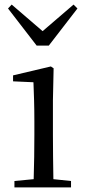

<svg xmlns="http://www.w3.org/2000/svg" viewBox="-20 -818 372 838"><path d="M31 -798 15 -781 140 -619H193L318 -781L301 -798L166 -682ZM126 0H290V-28L213 -36C212 -92 211 -175 211 -229V-380L214 -520L202 -528L37 -489V-463L126 -459C128 -409 130 -356 130 -289V-229C130 -175 129 -92 127 -36L43 -28V0Z"/></svg>

Font: Source Han Serif CN
Style: Regular
Weight: 400
Designer: Ryoko NISHIZUKA 西塚涼子 (kana & ideographs); Frank Grießhammer (Latin, Greek & Cyrillic); Wenlong ZHANG 张文龙 (bopomofo); San
Foundry: Adobe
Version: Version 2.003;hotconv 1.1.1;makeotfexe 2.6.0